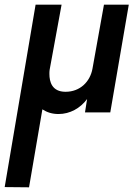

<svg xmlns="http://www.w3.org/2000/svg" viewBox="-35 -480 588 820"><path d="M228 -460H117L-15 319L89 320L146 -13C166 0 188 7 215 7C264 7 308 -18 337 -57L328 0H436L515 -460H409L360 -187C350 -131 307 -88 245 -88C186 -88 176 -132 176 -164C176 -170 176 -176 177 -182Z"/></svg>

Font: Jost Medium
Style: Italic
Weight: 500
Italic angle: -5°
Version: Version 3.710